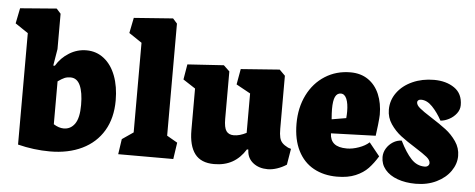

<svg xmlns="http://www.w3.org/2000/svg" viewBox="-57 -749 2163 875"><g transform="rotate(5 1024.5 -311.0)"><path d="M189.5 -453.1V-614.7L169.9 -636.7L3.4 -623.5L-10.7 -553.2L48.3 -513.7V-3.9Q121.6 14.6 195.3 14.6Q279.3 14.6 342.3 -15.9Q405.3 -46.4 439.7 -104.2Q474.1 -162.1 474.1 -242.7Q474.1 -306.2 455.6 -355.2Q437 -404.3 402.3 -431.6Q367.7 -459 321.8 -459Q279.8 -459 243.2 -436.5Q206.5 -414.1 184.1 -376.5H176.8ZM260.3 -329.6Q290 -329.6 304.4 -297.9Q318.8 -266.1 318.8 -208.5Q318.8 -149.4 299.8 -122.3Q280.8 -95.2 249 -95.2Q226.6 -95.2 202.6 -110.4V-306.6Q221.2 -319.8 232.9 -324.7Q244.6 -329.6 260.3 -329.6Z M702.1 -638.2 523.4 -625 509.3 -554.7 568.4 -515.1V-105L517.1 -69.8L506.8 0H758.8L770 -75.7L721.7 -103.5V-616.2Z M829.6 -138.7Q829.6 -66.9 857.7 -30Q885.7 6.8 945.8 6.8Q994.1 6.8 1029.5 -13.2Q1064.9 -33.2 1089.4 -72.8H1095.7L1096.2 -66.4Q1098.6 -32.2 1125 -11.7Q1151.4 8.8 1190.9 8.8Q1211.4 8.8 1234.1 1.2Q1256.8 -6.3 1276.9 -19.5L1289.1 -92.8L1275.4 -97.2Q1257.8 -106 1248.8 -115.5Q1239.7 -125 1236.1 -139.9Q1232.4 -154.8 1232.4 -180.7V-422.4L1206.5 -448.2L1029.3 -435.1L1016.6 -363.8L1081.5 -328.1V-147.9Q1050.3 -131.8 1023.9 -131.8Q1000.5 -131.8 989.5 -147.5Q978.5 -163.1 978.5 -203.1V-419.9L951.2 -445.8L785.2 -435.1L773.4 -365.2L829.6 -328.6Z M1692.4 -93.8 1644 -153.8Q1626 -137.2 1596.9 -127Q1567.9 -116.7 1542.5 -116.7Q1503.4 -116.7 1484.4 -132.3Q1465.3 -147.9 1464.4 -179.2L1668.5 -186Q1670.9 -199.7 1674.8 -235.6Q1678.7 -271.5 1678.7 -283.2Q1678.7 -335.4 1661.4 -376.5Q1644 -417.5 1610.4 -440.7Q1576.7 -463.9 1529.3 -463.9Q1464.4 -463.9 1413.1 -431.4Q1361.8 -398.9 1333 -341.1Q1304.2 -283.2 1304.2 -210Q1304.2 -137.2 1329.8 -86.4Q1355.5 -35.6 1401.6 -10.3Q1447.8 15.1 1508.3 15.1Q1558.6 15.1 1593.5 0.2Q1628.4 -14.6 1650.4 -37.8Q1672.4 -61 1692.4 -93.8ZM1529.3 -284.2Q1529.3 -270 1527.8 -254.4L1461.9 -243.2Q1459.5 -272.5 1459.5 -289.6Q1459.5 -328.6 1468 -346.2Q1476.6 -363.8 1493.7 -363.8Q1511.2 -363.8 1520.3 -342.3Q1529.3 -320.8 1529.3 -284.2Z M2050.8 -127Q2050.8 -163.1 2030.3 -192.9Q2009.8 -222.7 1981.9 -243.9Q1954.1 -265.1 1911.6 -292Q1875.5 -314.9 1859.4 -328.4Q1843.3 -341.8 1843.3 -354.5Q1843.3 -360.4 1847.9 -364Q1852.5 -367.7 1860.8 -367.7Q1887.7 -367.7 1912.1 -342.3Q1936.5 -316.9 1956.5 -280.3Q1975.6 -281.7 1995.6 -292.2Q2015.6 -302.7 2029.1 -320.3Q2042.5 -337.9 2042.5 -358.4Q2042.5 -411.1 2004.9 -437Q1967.3 -462.9 1911.6 -462.9Q1857.4 -462.9 1813 -442.9Q1768.6 -422.9 1743.2 -387.9Q1717.8 -353 1717.8 -310.1Q1717.8 -273.9 1737.8 -244.4Q1757.8 -214.8 1785.2 -193.8Q1812.5 -172.9 1854 -147Q1891.1 -123.5 1907.2 -110.4Q1923.3 -97.2 1923.8 -83.5Q1923.8 -75.7 1918.2 -70.6Q1912.6 -65.4 1902.8 -65.4Q1867.2 -65.4 1841.1 -93.3Q1814.9 -121.1 1788.6 -174.3Q1767.6 -173.8 1749 -162.1Q1730.5 -150.4 1719.2 -131.8Q1708 -113.3 1708 -92.3Q1708 -59.6 1728.5 -34.9Q1749 -10.3 1785.6 2.9Q1822.3 16.1 1868.7 16.1Q1921.9 16.1 1963.4 -4.2Q2004.9 -24.4 2027.8 -57.4Q2050.8 -90.3 2050.8 -127Z"/></g></svg>

Font: Neuton ExtraBold
Style: Regular
Weight: 800
Designer: Brian M Zick
Foundry: Brian M Zick
Version: Version 1.560